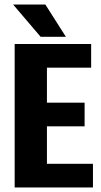

<svg xmlns="http://www.w3.org/2000/svg" viewBox="-20 -831 449 851"><path d="M188 -105H392V0H45V-636H384V-531H188V-376H355V-271H188ZM272 -668H160L38 -811H181Z"/></svg>

Font: Teko Semibold
Style: Regular
Weight: 600
Designer: Manushi Parikh, Jonny Pinhorn
Foundry: Indian Type Foundry
Version: Version 1.105;PS 1.0;hotconv 1.0.78;makeotf.lib2.5.61930; tt